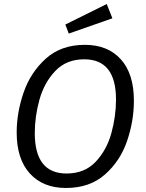

<svg xmlns="http://www.w3.org/2000/svg" viewBox="-20 -923 727 955"><path d="M646 -422Q646 -321 612 -221.5Q578 -122 502 -55Q426 12 308 12Q194 12 128.5 -60Q63 -132 63 -264Q63 -363 97.5 -463Q132 -563 208 -631.5Q284 -700 402 -700Q516 -700 581 -628Q646 -556 646 -422ZM153 -261Q153 -60 311 -60Q401 -60 456 -118.5Q511 -177 534 -261Q557 -345 557 -428Q557 -628 399 -628Q310 -628 255 -570Q200 -512 176.5 -428Q153 -344 153 -261ZM539 -832 322 -756 305 -801 511 -903Z"/></svg>

Font: FiraGO Book
Style: Italic
Weight: 350
Italic angle: -8°
Designer: bBox Type GmbH
Foundry: bBox Type GmbH
Version: Version 1.001